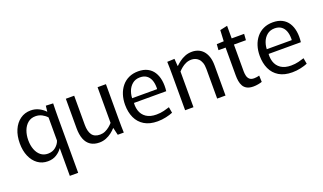

<svg xmlns="http://www.w3.org/2000/svg" viewBox="-83 -1183 3259 1935"><g transform="rotate(-20 1547.0 -215.5)"><path d="M401.3 -71.3H399.3Q378.9 -39.8 339.5 -14.5Q300.1 10.8 245.3 10.8Q183.8 10.8 137.5 -22.8Q91.2 -56.4 65.2 -116.5Q39.2 -176.6 39.2 -255.2Q39.2 -336.6 66 -398.4Q92.8 -460.2 141.6 -495.5Q190.3 -530.8 254.5 -530.8Q300.7 -530.8 340 -511.5Q379.3 -492.3 407.7 -461.6H409.1L415.7 -523.4L493.3 -520Q492.3 -488.7 491.6 -450.7Q490.9 -412.7 490.9 -372.2V224H401.3ZM272.2 -61.3Q322.1 -61.3 355.9 -89.8Q389.7 -118.3 401.3 -154.3V-402.8Q379.5 -427.1 348.4 -443.3Q317.2 -459.4 280.2 -459.4Q231.8 -459.4 198.3 -431.6Q164.8 -403.7 147.6 -357.7Q130.4 -311.6 130.4 -255.9Q130.4 -200.5 147.3 -156.2Q164.2 -111.8 195.9 -86.6Q227.6 -61.3 272.2 -61.3Z M798.4 10.8Q741.7 10.8 703.9 -14.4Q666.1 -39.6 647.6 -87.7Q629.2 -135.8 629.2 -203.5V-520H718.8V-207.8Q718.8 -137.6 745.4 -99.8Q772.1 -62.1 831.3 -62.1Q861 -62.1 886.9 -73.8Q912.7 -85.4 933.8 -102.8Q954.9 -120.2 969.7 -137.3V-520H1059.3V-144.5Q1059.3 -102.3 1059.8 -67.3Q1060.3 -32.3 1061.7 0H996.8L978.2 -78.7H975.7Q957.8 -58.1 930.8 -37.1Q903.7 -16.1 870 -2.7Q836.2 10.8 798.4 10.8Z M1422.7 10.8Q1337.6 10.8 1281.2 -23.5Q1224.8 -57.8 1197 -118.3Q1169.2 -178.8 1169.2 -258.1Q1169.2 -316 1185 -365.2Q1200.8 -414.4 1231.4 -451.8Q1261.9 -489.3 1306.1 -510Q1350.3 -530.8 1407.2 -530.8Q1465.6 -530.8 1506.6 -509.5Q1547.7 -488.2 1572 -449.7Q1596.4 -411.2 1604.9 -359.1Q1613.4 -307.1 1606.1 -245.5H1218.8L1263.9 -279.1Q1252.8 -213.9 1268.3 -164.3Q1283.8 -114.6 1325.6 -86.2Q1367.4 -57.8 1434.2 -57.8Q1477.2 -57.8 1514.8 -67.1Q1552.4 -76.3 1576.1 -84.5L1587.1 -21.6Q1557.2 -8.9 1513 0.9Q1468.7 10.8 1422.7 10.8ZM1219.8 -296.6H1526.8Q1527.8 -301.8 1527.8 -306.1Q1527.8 -310.4 1527.8 -312.8Q1527.8 -360.4 1514.2 -394.8Q1500.5 -429.2 1473.1 -448.2Q1445.8 -467.3 1403.7 -467.3Q1354.7 -467.3 1321.3 -439.4Q1287.9 -411.6 1272.1 -366.9Q1256.3 -322.2 1259.2 -271.9Z M1719.4 -375.5Q1719.4 -417.7 1718.9 -452.7Q1718.4 -487.7 1717 -520L1795.6 -523.4L1801.2 -445.2H1804.4Q1822.2 -463.1 1848.6 -483.1Q1874.9 -503.1 1909.3 -516.9Q1943.6 -530.8 1985.1 -530.8Q2018.3 -530.8 2048.4 -519.1Q2078.6 -507.4 2101.8 -482.5Q2125.1 -457.5 2138.9 -417.7Q2152.7 -377.9 2152.7 -321.7V0H2063.1V-317.7Q2063.1 -358.9 2052.9 -386.1Q2042.7 -413.2 2026.2 -429Q2009.7 -444.8 1990.2 -451.4Q1970.6 -457.9 1951.9 -457.9Q1919.8 -457.9 1893 -445.9Q1866.1 -434 1845.1 -416.6Q1824.1 -399.2 1809 -382.7V0H1719.4Z M2450 10.8Q2407.6 10.8 2381.5 -3.1Q2355.3 -17 2341.9 -40.7Q2328.6 -64.4 2323.6 -94Q2318.7 -123.6 2318.7 -156V-453.8H2242.3L2247.1 -516.8L2322.6 -520L2328.7 -637.8L2407.9 -655.1V-520H2541.4L2536.7 -453.8H2407.9V-166.3Q2407.9 -141.7 2413.4 -118.5Q2418.8 -95.3 2435.2 -79.9Q2451.5 -64.6 2484.1 -64.6Q2499.6 -64.6 2514.2 -67.1Q2528.8 -69.5 2540.2 -72.9L2542.7 -4.6Q2526.7 1.2 2500.9 6Q2475.1 10.8 2450 10.8Z M2866.7 10.8Q2781.6 10.8 2725.2 -23.5Q2668.8 -57.8 2641 -118.3Q2613.2 -178.8 2613.2 -258.1Q2613.2 -316 2629 -365.2Q2644.8 -414.4 2675.4 -451.8Q2705.9 -489.3 2750.1 -510Q2794.3 -530.8 2851.2 -530.8Q2909.6 -530.8 2950.6 -509.5Q2991.7 -488.2 3016 -449.7Q3040.4 -411.2 3048.9 -359.1Q3057.4 -307.1 3050.1 -245.5H2662.8L2707.9 -279.1Q2696.8 -213.9 2712.3 -164.3Q2727.8 -114.6 2769.6 -86.2Q2811.4 -57.8 2878.2 -57.8Q2921.2 -57.8 2958.8 -67.1Q2996.4 -76.3 3020.1 -84.5L3031.1 -21.6Q3001.2 -8.9 2957 0.9Q2912.7 10.8 2866.7 10.8ZM2663.8 -296.6H2970.8Q2971.8 -301.8 2971.8 -306.1Q2971.8 -310.4 2971.8 -312.8Q2971.8 -360.4 2958.2 -394.8Q2944.5 -429.2 2917.1 -448.2Q2889.8 -467.3 2847.7 -467.3Q2798.7 -467.3 2765.3 -439.4Q2731.9 -411.6 2716.1 -366.9Q2700.3 -322.2 2703.2 -271.9Z"/></g></svg>

Font: Murecho Thin
Style: Regular
Weight: 100
Designer: Neil Summerour
Foundry: Positype
Version: Version 1.010